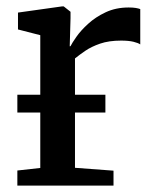

<svg xmlns="http://www.w3.org/2000/svg" viewBox="-20 -583 483 603"><path d="M34.5 0V-47.5L106.5 -55.5V-472.5L36.5 -490.5V-543.5L175.5 -563H180L201.5 -546V-526L199 -437.5L201.5 -438Q206 -447.5 219.8 -467.2Q233.5 -487 256.8 -508.2Q280 -529.5 312 -544.5Q344 -559.5 384 -559.5Q398 -559.5 406.5 -558Q415 -556.5 420.5 -554.5V-443.5Q414.5 -448 399.2 -451.8Q384 -455.5 360.5 -455.5Q322 -455.5 294.5 -446Q267 -436.5 248 -423.5Q229 -410.5 215.5 -399.5V-56L336.5 -47V0ZM311 -285.5V-229.5H34.5V-285.5Z"/></svg>

Font: Merriweather 28pt Medium
Style: Regular
Weight: 500
Version: Version 2.100